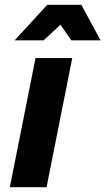

<svg xmlns="http://www.w3.org/2000/svg" viewBox="-20 -780 439 800"><path d="M399 -612H277L232 -677L162 -612H41L177 -760H319ZM174 0H21L128 -538H281Z"/></svg>

Font: Argentum Sans SemiBold
Style: Italic
Weight: 600
Italic angle: -11°
Designer: Julieta Ulanovsky (font), Cristiano Sobral (main changes and remaster)
Foundry: Julieta Ulanovsky (font), Cristiano Sobral (main changes and remaster)
Version: Version 2.007;June 15, 2022;FontCreator 14.0.0.2814 64-bit; 